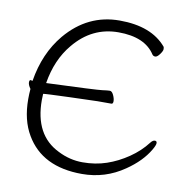

<svg xmlns="http://www.w3.org/2000/svg" viewBox="-80 -787 864 878"><g transform="rotate(10 351.5 -347.5)"><path d="M52 -369 61 -367Q82 -498 157 -588Q258 -708 406 -708Q554 -708 624 -625Q626 -622 626 -613.5Q626 -605 614.5 -589.5Q603 -574 594 -574Q585 -574 580 -581Q533 -654 410 -654Q287 -654 204 -553Q142 -479 124 -368Q358 -377 382.5 -380.5Q407 -384 417 -384Q427 -384 434.5 -368Q442 -352 442 -339.5Q442 -327 434 -327H370Q356 -327 241 -323Q126 -319 119 -317Q118 -301 118 -288Q118 -125 236 -68Q291 -40 350.5 -40Q410 -40 461.5 -57.5Q513 -75 560.5 -107.5Q608 -140 640 -182Q650 -195 659.5 -195Q669 -195 669 -185Q669 -175 656 -153Q622 -95 553 -48Q465 13 357 13Q172 13 96 -117Q56 -184 56 -282Q56 -306 58 -329Q46 -346 46 -357.5Q46 -369 52 -369Z"/></g></svg>

Font: LXGW WenKai Lite Light
Style: Regular
Weight: 300
Designer: LXGW / Fontworks Inc.
Foundry: LXGW / Fontworks Inc.
Version: Version 1.511; March 25, 2025